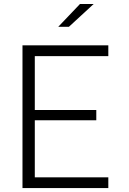

<svg xmlns="http://www.w3.org/2000/svg" viewBox="-20 -962 660 982"><path d="M95 0V-730H158V0ZM534 0H137.5V-55H534ZM472.5 -347H137.5V-399.5H472.5ZM137.5 -675V-730H534V-675ZM332.5 -825 459 -941.5H389L278 -825Z"/></svg>

Font: Monaspace Neon Var ExtraLight
Style: Regular
Weight: 200
Designer: Riley Cran and the Lettermatic Team
Version: Version 1.200 (Monaspace Neon Var)